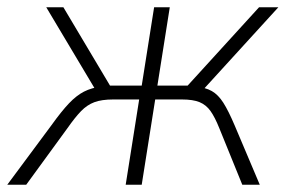

<svg xmlns="http://www.w3.org/2000/svg" viewBox="-45 -507 786 527"><path d="M-25 0 96 -163Q124 -202 144.5 -223.5Q165 -245 185.5 -255.5Q206 -266 235 -270L218 -259L82 -487H129L257 -272H344L378 -487H421L387 -272H470L666 -487H719L511 -259L490 -270Q519 -267 536.5 -257Q554 -247 568 -225Q582 -203 599 -163L668 0H620L557 -155Q545 -185 533 -202Q521 -219 503 -226.5Q485 -234 454 -234H381L344 0H300L337 -234H266Q234 -234 214 -226.5Q194 -219 177.5 -202Q161 -185 140 -155L27 0Z"/></svg>

Font: Nunito Sans 10pt SemiCondensed ExtraLight
Style: Italic
Weight: 250
Width: 4
Italic angle: -9°
Designer: Vernon Adams
Foundry: Vernon Adams
Version: Version 3.101;gftools[0.9.27]